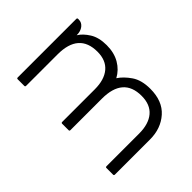

<svg xmlns="http://www.w3.org/2000/svg" viewBox="-56 -588 809 809"><g transform="rotate(45 348.5 -183.5)"><path d="M110 -307Q124 -330 153.5 -348.5Q183 -367 229 -367Q274 -367 306.5 -348Q339 -329 356 -297Q373 -323 405 -345Q437 -367 489 -367Q562 -367 600.5 -323.5Q639 -280 639 -215V-6Q639 0 634 0H594Q589 0 589 -6V-200Q589 -257 562.5 -288.5Q536 -320 484 -320Q374 -320 374 -193V-6Q374 0 369 0H330Q325 0 325 -6V-200Q325 -257 298.5 -288.5Q272 -320 221 -320Q110 -320 110 -193V-6Q110 0 105 0H65Q60 0 60 -6V-354Q60 -360 65 -360H70Q87 -360 98.5 -345.5Q110 -331 110 -307Z"/></g></svg>

Font: Zain Light
Style: Regular
Weight: 300
Designer: Zain,Boutros
Foundry: Mobile Telecommunications Company (Zain), 2024
Version: Version 1.51; ttfautohint (v1.8.4)